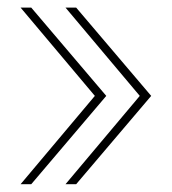

<svg xmlns="http://www.w3.org/2000/svg" viewBox="-20 -551 448 501"><path d="M33.7 -70.3 227.5 -300.8 33.7 -531.2H61.5L257.3 -300.8L61.5 -70.3ZM150.9 -70.3 344.7 -300.8 150.9 -531.2H178.7L374.5 -300.8L178.7 -70.3Z"/></svg>

Font: Inter 28pt Thin
Style: Regular
Weight: 250
Designer: Rasmus Andersson
Foundry: rsms
Version: Version 4.001;git-66647c0bb